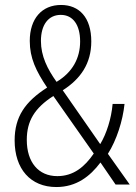

<svg xmlns="http://www.w3.org/2000/svg" viewBox="-20 -744 550 774"><path d="M226 -724C149 -724 100 -669 100 -579C100 -510 125 -458 170 -391C81 -334 39 -273 39 -178C39 -63 103 10 207 10C288 10 343 -33 385 -89L446 0H503L415 -124C450 -179 475 -257 482 -325H434C429 -266 409 -204 384 -163L233 -380C305 -426 348 -488 348 -577C348 -674 299 -724 226 -724ZM225 -684C274 -684 303 -644 303 -577C303 -510 273 -453 208 -414C171 -466 145 -518 145 -579C145 -644 175 -684 225 -684ZM195 -357 358 -125C321 -71 276 -34 211 -34C135 -34 88 -90 88 -180C88 -256 119 -308 195 -357Z"/></svg>

Font: Noto Sans Armenian Condensed ExtraLight
Style: Regular
Weight: 200
Width: 3
Designer: Monotype Design Team
Foundry: Monotype Imaging Inc.
Version: Version 2.008